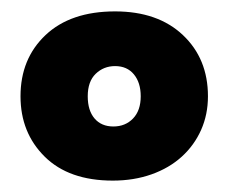

<svg xmlns="http://www.w3.org/2000/svg" viewBox="-20 -680 401 337"><path d="M178 -363Q101 -363 58.5 -405Q16 -447 16 -511Q16 -577 60 -618.5Q104 -660 182 -660Q257 -660 301 -618.5Q345 -577 345 -511Q345 -479 333 -452Q321 -425 299 -405Q277 -385 246 -374Q215 -363 178 -363ZM179 -458Q200 -458 213.5 -472Q227 -486 227 -511Q227 -535 215 -549.5Q203 -564 182 -564Q162 -564 148 -550.5Q134 -537 134 -511Q134 -486 146 -472Q158 -458 179 -458Z"/></svg>

Font: Baloo Cyrillic
Style: Regular
Weight: 400
Designer: Ek Type, Denis Ignatov
Foundry: Ek Type
Version: Version 1.50 July 26, 2019